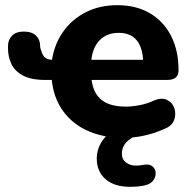

<svg xmlns="http://www.w3.org/2000/svg" viewBox="-20 -522 725 742"><path d="M483 200Q422 200 388 170.5Q354 141 354 91Q354 43 389 5Q298 -12 243.5 -69Q189 -126 180 -213H156Q100 -213 68 -230.5Q36 -248 23.5 -276Q11 -304 11 -333Q11 -336 11 -339Q11 -342 11 -345Q11 -368 26.5 -384Q42 -400 72 -400Q103 -400 119 -384.5Q135 -369 135 -346Q135 -335 140 -325Q144 -309 153 -300.5Q162 -292 181 -291Q191 -354 225.5 -401.5Q260 -449 313 -475.5Q366 -502 433 -502Q506 -502 559 -471Q612 -440 641 -383.5Q670 -327 670 -250Q670 -213 626 -213H334Q341 -160 373.5 -135Q406 -110 466 -110Q490 -110 519.5 -115.5Q549 -121 576 -134Q606 -146 626.5 -135.5Q647 -125 654 -103Q661 -81 653 -58.5Q645 -36 618 -25Q556 3 493 9Q451 32 451 72Q451 94 467 106Q483 118 505 118Q519 118 534 115Q556 111 568 120Q580 129 581.5 143.5Q583 158 574.5 172Q566 186 548 192Q532 197 514.5 198.5Q497 200 483 200ZM333 -291H533Q526 -395 439 -395Q394 -395 366.5 -368Q339 -341 333 -291Z"/></svg>

Font: Chiron GoRound TC EB
Style: Regular
Weight: 700
Designer: Ryoko NISHIZUKA 西塚涼子 (kana, bopomofo & ideographs); Paul D. Hunt (Latin, Greek & Cyrillic); Sandoll Communications 산돌커뮤니
Foundry: Adobe
Version: Version 1.000;hotconv 1.1.1;makeotfexe 2.6.0